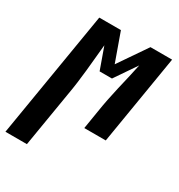

<svg xmlns="http://www.w3.org/2000/svg" viewBox="-228 -637 902 968"><g transform="rotate(30 223.0 -152.5)"><path d="M-54 215 68 -520H194L253 -355L366 -520H492L406 0H281L298 -104Q304 -143 311.5 -181Q319 -219 328 -257.5Q337 -296 346 -334.5Q355 -373 363 -412L277 -286H205L160 -412Q156 -373 152.5 -334.5Q149 -296 145 -257.5Q141 -219 136 -181Q131 -143 124 -104L71 215Z"/></g></svg>

Font: Iosevka SS04 Extrabold Oblique
Style: Regular
Weight: 800
Italic angle: -9°
Monospace: yes
Designer: Belleve Invis
Foundry: Belleve Invis
Version: Version 19.0.0; ttfautohint (v1.8.4)